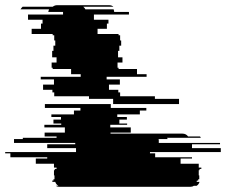

<svg xmlns="http://www.w3.org/2000/svg" viewBox="-151 -720 871 740"><path d="M35 -674Q36 -677 36.5 -679.5Q37 -682 38 -684H-72Q-70 -687 -68 -689.5Q-66 -692 -64 -694H52Q60 -700 69 -700H269Q280 -700 286 -694H170Q172 -692 174.5 -689.5Q177 -687 178 -684H287Q289 -678 289 -674H345Q346 -674 346 -673.5Q346 -673 346 -673V-664H211V-644H267V-629H261V-609H225V-589H306V-584H312V-564H316V-544H309V-524H304V-499H321V-479H302V-459H306V-454H377V-434H414V-424H260V-414H311V-394H269V-374H305V-364H312V-349H446V-339H539V-319H285V-339H192V-349H58V-364H51V-374H15V-394H57V-414H6V-424H160V-434H123V-454H52V-459H48V-479H67V-499H50V-524H55V-544H62V-564H58V-584H52V-589H-29V-609H7V-629H13V-644H-43V-664H92V-674ZM700 -134H427V-129H447V-114H589V-109H545V-89H615V-74H625V-69H618V-64H615V-44H617V-29H613V-24H608Q607 -22 607 -19H618Q615 -9 607 -4H596Q591 0 582 0H78Q69 0 64 -4H74Q65 -9 62 -19H51Q51 -21 50.5 -22Q50 -23 50 -24H55V-29H59V-44H57V-64H60V-69H67V-74H57V-89H-13V-109H31V-114H-111V-129H-131V-134H142V-149H31V-164H139V-169H-97V-184H-63V-189H67V-194H21V-209H99V-229H20V-239H85V-244H55V-259H84V-269H47V-279H134V-294H159V-304H22V-319H276V-304H413V-294H388V-279H301V-269H338V-259H309V-244H339V-239H274V-229H353V-209H275V-205H552Q566 -205 574 -194H620L623 -189H493L495 -184H460Q461 -182 461 -178V-169H697V-164H589V-149H700Z"/></svg>

Font: Rubik Glitch
Style: Regular
Weight: 400
Designer: Hubert and Fischer, NaN
Foundry: Hubert and Fischer, NaN
Version: Version 2.200